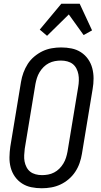

<svg xmlns="http://www.w3.org/2000/svg" viewBox="-20 -996 540 1024"><path d="M203 8Q174 8 147 2.5Q120 -3 97.5 -17.5Q75 -32 59.5 -54Q44 -76 37 -102.5Q30 -129 30.5 -157.5Q31 -186 35 -214L92 -559Q96 -584 105 -608.5Q114 -633 128 -655Q142 -677 163 -694.5Q184 -712 207 -723Q230 -734 255.5 -738.5Q281 -743 306 -743Q335 -743 362 -737.5Q389 -732 411.5 -717.5Q434 -703 449.5 -681Q465 -659 472 -632.5Q479 -606 479 -577.5Q479 -549 474 -521L417 -176Q413 -151 404.5 -126.5Q396 -102 381.5 -80Q367 -58 346.5 -40.5Q326 -23 302.5 -12Q279 -1 253.5 3.5Q228 8 203 8ZM204 -62Q220 -62 236.5 -65Q253 -68 268.5 -76Q284 -84 296.5 -96.5Q309 -109 318 -124Q327 -139 332 -155Q337 -171 340 -187L397 -532Q400 -549 400.5 -566.5Q401 -584 398 -600Q395 -616 387.5 -630.5Q380 -645 368 -654.5Q356 -664 339.5 -668.5Q323 -673 305 -673Q289 -673 272.5 -670Q256 -667 240.5 -659Q225 -651 212.5 -638.5Q200 -626 191 -611Q182 -596 177 -580Q172 -564 169 -548L112 -203Q110 -186 109 -168.5Q108 -151 111 -135Q114 -119 121.5 -104.5Q129 -90 141 -80.5Q153 -71 169.5 -66.5Q186 -62 204 -62ZM231 -805 192 -838 307 -976H405L471 -834L426 -809L347 -919Z"/></svg>

Font: Iosevka Custom
Style: Italic
Weight: 400
Italic angle: -9°
Monospace: yes
Designer: Belleve Invis
Foundry: Belleve Invis
Version: Version 30.3.3; ttfautohint (v1.8.3)